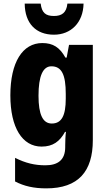

<svg xmlns="http://www.w3.org/2000/svg" viewBox="-20 -797 589 1057"><path d="M440 -777H351C346 -726 319 -709 277 -709C231 -709 210 -727 204 -777H116C117 -667 179 -606 277 -606C371 -606 438 -673 440 -777ZM213 -560C104 -560 37 -454 37 -272C37 -94 103 10 209 10C271 10 309 -18 338 -71H343C340 -48 339 -17 339 4V13C339 84 298 113 230 113C171 113 121 101 63 72V202C113 228 166 240 235 240C412 240 491 146 491 -25V-550H360L347 -480H340C309 -536 272 -560 213 -560ZM263 -432C320 -432 342 -385 342 -280V-254C342 -160 319 -117 265 -117C216 -117 192 -166 192 -270C192 -378 216 -432 263 -432Z"/></svg>

Font: Noto Sans Thai Looped Condensed ExtraBold
Style: Regular
Weight: 800
Width: 3
Designer: Sasikarn Vongin, Ben Mitchell
Foundry: The Fontpad Ltd
Version: Version 1.001